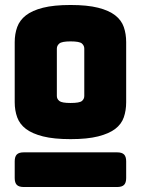

<svg xmlns="http://www.w3.org/2000/svg" viewBox="-20 -750 565 770"><path d="M486 -340Q486 -307 476.5 -279.5Q467 -252 442 -233Q417 -214 373.5 -203Q330 -192 263 -192Q196 -192 152.5 -203Q109 -214 84 -233Q59 -252 49 -279.5Q39 -307 39 -340V-581Q39 -614 49 -641.5Q59 -669 84 -688.5Q109 -708 152.5 -719Q196 -730 263 -730Q330 -730 373.5 -719Q417 -708 442 -688.5Q467 -669 476.5 -641.5Q486 -614 486 -581ZM208 -365Q208 -353 218 -345Q228 -337 263 -337Q299 -337 308.5 -345Q318 -353 318 -365V-555Q318 -567 308.5 -575.5Q299 -584 263 -584Q228 -584 218 -575.5Q208 -567 208 -555ZM75 0Q56 0 47.5 -8.5Q39 -17 39 -36V-103Q39 -122 47.5 -130.5Q56 -139 75 -139H450Q469 -139 477.5 -130.5Q486 -122 486 -103V-36Q486 -17 477.5 -8.5Q469 0 450 0Z"/></svg>

Font: Bungee
Style: Regular
Weight: 400
Designer: David Jonathan Ross
Foundry: David Jonathan Ross
Version: Version 1.001;PS 1.0;hotconv 1.0.72;makeotf.lib2.5.5900